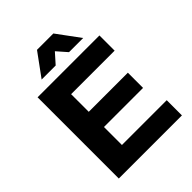

<svg xmlns="http://www.w3.org/2000/svg" viewBox="-251 -1039 1170 1170"><g transform="rotate(-45 334.0 -453.5)"><path d="M77 -700H610V-569H235V-417H572V-286H235V-131H621V0H77ZM529 -759H407L350 -824L292 -759H171L279 -907H420Z"/></g></svg>

Font: Gontserrat SemiBold
Style: Regular
Weight: 600
Designer: Julieta Ulanovsky
Foundry: Julieta Ulanovsky
Version: Version 6.001